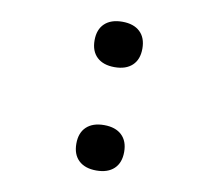

<svg xmlns="http://www.w3.org/2000/svg" viewBox="-71 -692 892 783"><g transform="rotate(10 375.0 -300.0)"><path d="M276 -86Q276 -131 302 -155.5Q328 -180 375 -180Q422 -180 448 -155.5Q474 -131 474 -86Q474 -41 448 -16.5Q422 8 375 8Q328 8 302 -16.5Q276 -41 276 -86ZM276 -514Q276 -559 302 -583.5Q328 -608 375 -608Q422 -608 448 -583.5Q474 -559 474 -514Q474 -469 448 -444.5Q422 -420 375 -420Q328 -420 302 -444.5Q276 -469 276 -514Z"/></g></svg>

Font: Martian Mono Custom sWd Rg
Style: Regular
Weight: 400
Width: 6
Monospace: yes
Designer: Alex Havermale
Foundry: Evil Martians
Version: Version 1.000